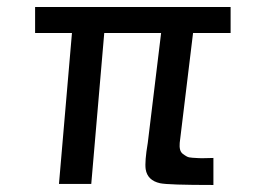

<svg xmlns="http://www.w3.org/2000/svg" viewBox="-20 -524 757 547"><path d="M492 -117Q491 -106 493 -98Q495 -90 501 -85.5Q507 -81 512.5 -78Q518 -75 529 -74.5Q540 -74 546.5 -73.5Q553 -73 567.5 -73.5Q582 -74 588 -74V3Q459 3 436 -2Q400 -10 395 -42Q392 -64 401 -117L439 -430H277L240 0H148L185 -430H80V-504H637V-430H530Z"/></svg>

Font: OpenDyslexic
Style: Regular
Weight: 400
Designer: Abbie Gonzalez
Version: Version 0.920;hotconv 1.0.109;makeotfexe 2.5.65596